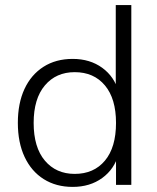

<svg xmlns="http://www.w3.org/2000/svg" viewBox="-20 -725 615 753"><path d="M265 8Q200 8 151.5 -22.5Q103 -53 76.5 -109.5Q50 -166 50 -243Q50 -320 76 -376Q102 -432 150.5 -463Q199 -494 265 -494Q333 -494 381 -459Q429 -424 445 -365H434V-705H495V0H435V-121H445Q429 -62 381 -27Q333 8 265 8ZM273 -43Q348 -43 391.5 -95Q435 -147 435 -243Q435 -338 391.5 -390Q348 -442 273 -442Q200 -442 156 -390Q112 -338 112 -243Q112 -147 156 -95Q200 -43 273 -43Z"/></svg>

Font: Nunito Sans 12pt Light
Style: Regular
Weight: 300
Designer: Vernon Adams
Foundry: Vernon Adams
Version: Version 3.101;gftools[0.9.27]